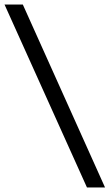

<svg xmlns="http://www.w3.org/2000/svg" viewBox="-53 -727 485 850"><path d="M412 103H332L-33 -707H48Z"/></svg>

Font: Hind Siliguri
Style: Regular
Weight: 400
Designer: Jyotish Sonowal
Foundry: Indian Type Foundry
Version: Version 1.000;PS 1.0;hotconv 1.0.86;makeotf.lib2.5.63406; tt